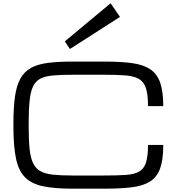

<svg xmlns="http://www.w3.org/2000/svg" viewBox="-20 -1144 1087 1180"><path d="M62.5 -365.2V-384.8Q62.5 -484.4 72.3 -552Q82 -619.6 106 -662.1Q129.9 -704.6 171.1 -727.1Q212.4 -749.5 274.9 -757.6Q337.4 -765.6 425.3 -765.6H622.1Q722.7 -765.6 791.7 -756.1Q860.8 -746.6 903.1 -718.5Q945.3 -690.4 964.4 -636Q983.4 -581.5 983.4 -491.7H889.6Q889.6 -562.5 877 -601.8Q864.3 -641.1 834.2 -658.7Q804.2 -676.3 752.4 -680.4Q700.7 -684.6 622.1 -684.6H425.3Q355.5 -684.6 307.6 -680.4Q259.8 -676.3 229.7 -661.4Q199.7 -646.5 183.8 -614.3Q168 -582 162.1 -526.4Q156.2 -470.7 156.2 -384.8V-365.2Q156.2 -282.2 162.1 -227.5Q168 -172.9 183.8 -140.1Q199.7 -107.4 229.7 -91.3Q259.8 -75.2 307.6 -70.3Q355.5 -65.4 425.3 -65.4H622.1Q700.7 -65.4 752.4 -68.8Q804.2 -72.3 834.2 -88.9Q864.3 -105.5 877 -144.3Q889.6 -183.1 889.6 -253.4H983.4Q983.4 -163.6 964.4 -109.9Q945.3 -56.2 903.1 -29.1Q860.8 -2 791.7 6.8Q722.7 15.6 622.1 15.6H425.3Q315.4 15.6 244.6 0.7Q173.8 -14.2 134 -54.2Q94.2 -94.2 78.4 -169.4Q62.5 -244.6 62.5 -365.2ZM409.7 -842.8 378.4 -889.6 659.7 -1124 717.3 -1040Z"/></svg>

Font: Michroma
Style: Regular
Weight: 400
Designer: Vernon Adams
Foundry: Vernon Adams
Version: Version 1.100; ttfautohint (v1.8.4.7-5d5b);gftools[0.9.29]